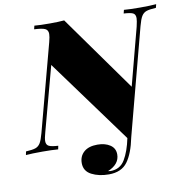

<svg xmlns="http://www.w3.org/2000/svg" viewBox="-139 -800 1057 1079"><g transform="rotate(-10 389.0 -260.0)"><path d="M823 -708 818 -688Q781 -686 763.5 -680Q746 -674 735.5 -657Q725 -640 715 -602L555 5Q537 94 502.5 141Q468 188 396 188Q339 188 297.5 166.5Q256 145 256 99Q256 60 283 36Q310 12 360 12Q404 12 432.5 31Q461 50 461 85Q461 141 394 169Q402 171 407 171Q463 171 490.5 124.5Q518 78 533 5L183 -474L84 -106Q75 -75 75 -58Q75 -37 90 -29.5Q105 -22 143 -20L139 0Q103 -3 50 -3Q-12 -3 -45 0L-41 -20Q-4 -22 13.5 -28Q31 -34 41.5 -51Q52 -68 62 -106L194 -602Q202 -632 202 -648Q202 -670 185 -678Q168 -686 123 -688L128 -708Q159 -705 217 -705Q264 -705 298 -708L607 -275L693 -602Q701 -636 701 -650Q701 -672 686.5 -679Q672 -686 634 -688L639 -708Q674 -705 732 -705Q789 -705 823 -708Z"/></g></svg>

Font: Playfair Display SC Black
Style: Italic
Weight: 900
Italic angle: -14°
Designer: Claus Eggers Sørensen
Foundry: Claus Eggers Sørensen
Version: Version 1.200; ttfautohint (v1.6)